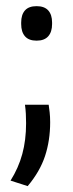

<svg xmlns="http://www.w3.org/2000/svg" viewBox="-20 -479 239 630"><path d="M139.7 -135.4Q141.1 -126.1 142.9 -110.8Q144.6 -95.6 144.6 -78Q144.6 -18.1 127.8 32.9Q111 83.9 70.8 131.7L14.6 113.6Q40.7 72.1 53.1 26.5Q65.6 -19.2 65.6 -74.7Q65.6 -90.8 64.8 -105.6Q64 -120.5 61.9 -135.4ZM100.1 -345.6Q74.3 -345.6 61.9 -360Q49.5 -374.3 49.5 -400V-405Q49.5 -430.8 61.9 -444.8Q74.3 -458.8 100.1 -458.8Q125.7 -458.8 138.3 -444.8Q150.9 -430.8 150.9 -405V-400Q150.9 -374.3 138.3 -360Q125.7 -345.6 100.1 -345.6Z"/></svg>

Font: Anek Tamil Medium
Style: Regular
Weight: 500
Designer: Aadarsh Rajan (Tamil), Yesha Goshar (Latin)
Foundry: Ek Type
Version: Version 1.003